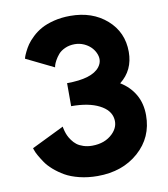

<svg xmlns="http://www.w3.org/2000/svg" viewBox="-92 -917 884 1010"><g transform="rotate(-10 350.0 -412.5)"><path d="M38.1 -188 211.9 -272.9Q211.9 -270.5 212.6 -265.9Q213.4 -261.2 217 -248Q220.7 -234.9 226.1 -223.1Q231.4 -211.4 241.9 -196.8Q252.4 -182.1 265.9 -171.6Q279.3 -161.1 300.5 -154.1Q321.8 -147 347.2 -147Q416 -147 457.5 -188Q492.2 -222.2 486.3 -265.1Q480 -313.5 423.3 -342.3Q367.2 -371.1 273.9 -371.1V-494.1Q407.7 -494.1 449.2 -547.9Q475.6 -582.5 455.1 -624.5Q437.5 -660.6 397.5 -678.7Q374 -689 349.1 -689Q319.8 -689 296.6 -678.5Q273.4 -668 260.7 -653.1Q248 -638.2 239.7 -623Q231.4 -607.9 228.5 -597.7L226.1 -586.9L78.1 -659.2Q79.1 -663.1 81.1 -669.4Q83 -675.8 92 -694.6Q101.1 -713.4 112.8 -730.5Q124.5 -747.6 146.7 -768.6Q168.9 -789.6 195.8 -804.4Q222.7 -819.3 263.2 -829.6Q303.7 -839.8 351.1 -839.8Q469.2 -839.8 545.7 -772.5Q622.1 -705.1 622.1 -600.1Q622.1 -502 548.8 -444.8Q598.6 -414.6 626.2 -366.9Q653.8 -319.3 653.8 -255.9Q653.8 -137.7 567.4 -61.3Q481 15.1 348.1 15.1Q296.4 15.1 251.2 3.9Q206.1 -7.3 175.3 -25.1Q144.5 -43 119.6 -64.7Q94.7 -86.4 80.1 -108.2Q65.4 -129.9 55.4 -147.7Q45.4 -165.5 42 -176.8Z"/></g></svg>

Font: Hussar Preview
Style: Bold
Weight: 700
Foundry: Cannot Into Space Fonts, PlusOne Fonts
Version: Version 2.29RC2 "Millennial"